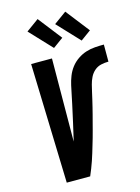

<svg xmlns="http://www.w3.org/2000/svg" viewBox="-142 -1062 832 1140"><g transform="rotate(-15 273.5 -491.5)"><path d="M122 0 100 -735H228L225 -245Q225 -240 225 -235Q225 -230 225 -225Q231 -252 237.5 -279Q244 -306 250 -333.5Q256 -361 262 -388Q268 -415 274 -442.5Q280 -470 285.5 -497.5Q291 -525 297 -552Q303 -579 313.5 -606Q324 -633 342 -656.5Q360 -680 385 -697Q410 -714 437 -722.5Q464 -731 492 -733Q520 -735 547 -735V-630Q525 -630 502 -625Q479 -620 461 -604.5Q443 -589 432.5 -567.5Q422 -546 416.5 -524Q411 -502 406 -480Q401 -458 396 -436Q391 -414 385.5 -392Q380 -370 374.5 -348.5Q369 -327 363 -305Q357 -283 351.5 -261Q346 -239 339.5 -217Q333 -195 326.5 -173Q320 -151 313.5 -129.5Q307 -108 299.5 -86Q292 -64 283.5 -42.5Q275 -21 266 0ZM426 -792 299 -927 376 -983 489 -838ZM256 -792 129 -927 206 -983 319 -838Z"/></g></svg>

Font: Iosevka SS04 Extrabold Oblique
Style: Regular
Weight: 800
Italic angle: -9°
Monospace: yes
Designer: Belleve Invis
Foundry: Belleve Invis
Version: Version 19.0.0; ttfautohint (v1.8.4)